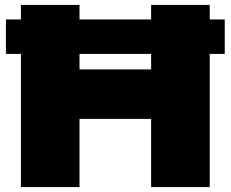

<svg xmlns="http://www.w3.org/2000/svg" viewBox="-20 -760 937 780"><path d="M893 -681V-541H832V0H594V-277H303V0H65V-541H4V-681H65V-740H303V-681H594V-740H832V-681ZM594 -478V-541H303V-478Z"/></svg>

Font: Encode Sans Expanded Black
Style: Regular
Weight: 900
Width: 7
Designer: Multiple Designers
Foundry: Impallari Type
Version: Version 2.000